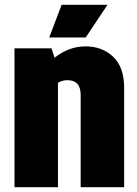

<svg xmlns="http://www.w3.org/2000/svg" viewBox="-20 -775 569 795"><path d="M206 -536Q265 -583 334 -583Q403 -583 448.5 -540Q494 -497 494 -411V0H314V-382Q314 -443 259 -443Q237 -443 220 -432V0H40V-575H193ZM235 -755H425L335 -620H184Z"/></svg>

Font: Protest Strike
Style: Regular
Weight: 400
Designer: Octavio Pardo
Foundry: Ashler Design
Version: Version 2.005; ttfautohint (v1.8.4.7-5d5b)